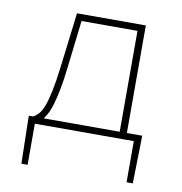

<svg xmlns="http://www.w3.org/2000/svg" viewBox="-75 -548 750 791"><g transform="rotate(10 300.0 -153.0)"><path d="M184 -246Q178 -193 170.5 -156Q163 -119 155.5 -93.5Q148 -68 139.5 -52.5Q131 -37 124 -28H442V-450H208ZM66 172 62 -12V-28H80Q91 -34 101.5 -45Q112 -56 121.5 -80Q131 -104 139.5 -144Q148 -184 156 -248L184 -478H472V-28H536V-12L532 172H506V0H92V172Z"/></g></svg>

Font: Source Code Pro ExtraLight
Style: Regular
Weight: 200
Monospace: yes
Designer: Paul D. Hunt, Teo Tuominen
Foundry: Adobe Systems Incorporated
Version: Version 2.030;PS 1.000;hotconv 16.6.51;makeotf.lib2.5.65220